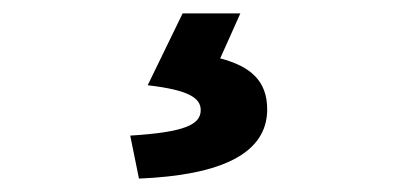

<svg xmlns="http://www.w3.org/2000/svg" viewBox="-20 -39 602 286"><path d="M187 227C309 222 378 190 378 124C378 82 354 60 308 48L338 -19H252L200 88C261 95 279 107 279 125C279 147 254 158 174 163Z"/></svg>

Font: Source Sans Pro SemBd
Style: Regular
Weight: 700
Designer: Paul D. Hunt
Foundry: Adobe Systems Incorporated
Version: Version 2.020;PS 2.0;hotconv 1.0.86;makeotf.lib2.5.63406